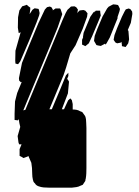

<svg xmlns="http://www.w3.org/2000/svg" viewBox="-20 -722 639 882"><path d="M509 -611 493 -571 484 -549 470 -524 465 -517 462 -522V-521L443 -511L431 -513L423 -515L419 -522L412 -534L413 -543L415 -557L427 -589L451 -646L472 -683L479 -691L492 -698L500 -702L511 -701L522 -699L525 -694L531 -681L529 -671L519 -641H521L518 -633ZM148 -619 115 -538 94 -489 73 -440 63 -427 51 -430 50 -443 51 -489 75 -574 71 -572 66 -570 65 -576 62 -595 63 -643 69 -674 82 -693 95 -697 103 -700 112 -692 119 -687V-679L116 -657L129 -677L139 -684L152 -682L157 -681L159 -676L162 -662L160 -652ZM124 26Q121 18 117 10Q113 2 110 -6L107 -3L96 1L88 4L80 -1L70 -6V-15V-37L79 -59H68L65 -67L61 -97L73 -139Q71 -147 69 -156.5Q67 -166 67 -175L63 -169L55 -170L47 -171V-179V-200L49 -256L59 -295L80 -346L76 -344L68 -352L67 -363L81 -433L109 -502L157 -617L186 -678L196 -689L209 -692L217 -688L223 -677L222 -674L235 -683H250H256L259 -678L266 -657L245 -596L220 -535L135 -331L87 -215Q89 -216 91 -216Q93 -216 94 -217H96L97 -219L243 -571L266 -627L282 -663L290 -677L300 -686L306 -692L322 -693L330 -689L338 -678L336 -667L335 -661L338 -666L346 -674L363 -676L372 -673L382 -661L380 -645L360 -590L327 -514L303 -477L284 -413L272 -377L207 -220Q213 -220 218 -220L258 -315L283 -376L294 -388V-373L287 -356L290 -359L297 -347L292 -293L264 -220Q269 -220 274 -220L293 -261L303 -270L310 -262L314 -244V-219Q323 -219 331.5 -217.5Q340 -216 348 -211Q351 -210 353.5 -209Q356 -208 358 -207Q360 -205 362 -201.5Q364 -198 366 -196Q367 -194 368.5 -192.5Q370 -191 371 -189Q374 -182 375 -173.5Q376 -165 376 -158Q377 -146 377 -134Q377 -122 377 -110Q377 -98 377 -76.5Q377 -55 377 -30Q377 -5 377 17Q377 39 377 50Q377 62 376.5 74Q376 86 374 98Q373 101 372.5 103.5Q372 106 372 109Q371 111 369 113.5Q367 116 366 118Q364 120 363 122.5Q362 125 360 127Q358 128 355 129Q352 130 350 131Q341 136 331 137.5Q321 139 311 140Q288 140 257 140Q226 140 204 140Q192 140 180.5 139Q169 138 158 134Q156 133 153 132Q150 131 148 129Q146 128 144 125.5Q142 123 141 121Q139 119 137 117Q135 115 134 113Q133 111 132.5 108Q132 105 131 103Q128 90 128 77Q128 64 127 50Q126 42 124 26ZM573 -541 569 -523 562 -513 557 -506 549 -508 540 -510V-516L538 -530L534 -526L518 -523L510 -527L502 -539L503 -545L506 -561L518 -593L540 -645L552 -669L558 -679L571 -683L579 -680L587 -669L588 -658L581 -617L567 -584L570 -580ZM430 -619 403 -555 388 -523 372 -510 362 -515 357 -517V-523V-539L362 -551H361L364 -571L395 -645L409 -665L415 -670L413 -663L415 -667L420 -673H429H440L441 -662L443 -651L439 -641Z"/></svg>

Font: Rubik Marker Hatch
Style: Regular
Weight: 400
Designer: Hubert and Fischer, NaN
Foundry: Hubert & Fischer, NaN
Version: Version 2.200